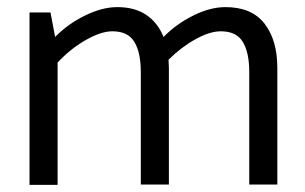

<svg xmlns="http://www.w3.org/2000/svg" viewBox="-20 -520 858 540"><path d="M760 -329V-1H681V-318Q681 -372 663 -402Q645 -432 601 -432Q570 -432 529.5 -409.5Q489 -387 454 -352L455 -329V-1H376V-318Q376 -372 358 -402Q340 -432 296 -432Q264 -432 220.5 -407Q177 -382 142 -344V0H63V-485H122L135 -416Q170 -452 218.5 -476Q267 -500 310 -500Q359 -500 391.5 -478Q424 -456 440 -416Q475 -452 523 -476Q571 -500 614 -500Q688 -500 724 -453.5Q760 -407 760 -329Z"/></svg>

Font: Catamaran
Style: Regular
Weight: 400
Designer: Pria Ravichandran
Version: Version 1.000;PS 001.000;hotconv 1.0.70;makeotf.lib2.5.58329